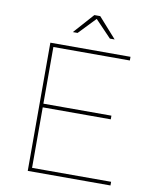

<svg xmlns="http://www.w3.org/2000/svg" viewBox="-95 -958 834 1031"><g transform="rotate(10 322.0 -443.0)"><path d="M465 -776H439L351 -868L263 -776H237L335 -886H367ZM128 -699H565V-679H148V-370H519V-350H148V-20H579V0H128Z"/></g></svg>

Font: TypoPRO Montserrat
Style: Regular
Weight: 250
Designer: Julieta Ulanovsky
Foundry: Julieta Ulanovsky
Version: Version 6.001